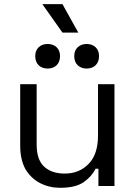

<svg xmlns="http://www.w3.org/2000/svg" viewBox="-20 -894 652 923"><path d="M269.5 8.8Q216.8 8.8 172.9 -13.7Q127.9 -37.1 101.6 -82Q77.1 -127.9 77.1 -193.4Q77.1 -292 77.1 -489.3Q96.7 -489.3 156.2 -489.3Q156.2 -416 156.2 -199.2Q156.2 -126 192.4 -92.8Q228.5 -59.6 291 -59.6Q361.3 -59.6 406.2 -106.4Q451.2 -152.3 451.2 -243.2Q451.2 -325.2 451.2 -489.3Q470.7 -489.3 530.3 -489.3Q530.3 -367.2 530.3 0Q510.7 0 453.1 0Q453.1 -20.5 453.1 -83Q449.2 -83 439.5 -83Q422.9 -47.9 383.8 -19.5Q344.7 8.8 269.5 8.8ZM396.5 -564.5Q371.1 -564.5 353.5 -580.1Q336.9 -596.7 336.9 -624Q336.9 -651.4 353.5 -667Q371.1 -682.6 396.5 -682.6Q422.9 -682.6 439.5 -667Q456.1 -651.4 456.1 -624Q456.1 -596.7 439.5 -580.1Q422.9 -564.5 396.5 -564.5ZM209 -564.5Q182.6 -564.5 166 -580.1Q149.4 -596.7 149.4 -624Q149.4 -651.4 166 -667Q182.6 -682.6 209 -682.6Q235.4 -682.6 252 -667Q268.6 -651.4 268.6 -624Q268.6 -596.7 252 -580.1Q235.4 -564.5 209 -564.5ZM280.3 -737.3Q255.9 -771.5 183.6 -874Q208 -874 280.3 -874Q298.8 -839.8 356.4 -737.3Q336.9 -737.3 280.3 -737.3Z"/></svg>

Font: Kadena Space Grotesk
Style: Regular
Weight: 400
Designer: Florian Karsten
Version: Version 2.000